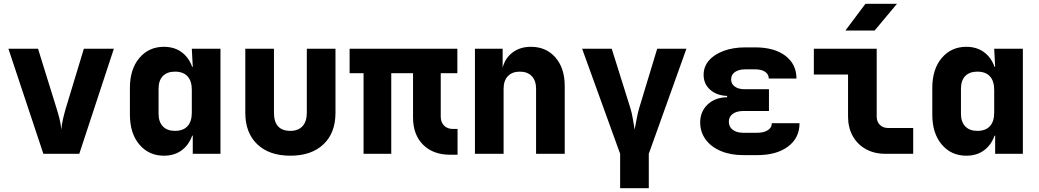

<svg xmlns="http://www.w3.org/2000/svg" viewBox="-20 -805 5440 1005"><path d="M207 0 24 -550H179L275 -241Q284 -213 291.5 -183Q299 -153 301 -127Q303 -153 310 -183Q317 -213 325 -240L419 -550H576L395 0Z M838 10Q759 10 709.5 -48.5Q660 -107 660 -205V-345Q660 -443 709.5 -501.5Q759 -560 838 -560Q892 -560 930 -532.5Q968 -505 986 -455H989L984 -550H1134V0H989V-95H986Q968 -45 930 -17.5Q892 10 838 10ZM896 -120Q939 -120 961.5 -144.5Q984 -169 984 -215V-335Q984 -381 961.5 -405.5Q939 -430 896 -430Q855 -430 832.5 -407Q810 -384 810 -340V-210Q810 -167 832.5 -143.5Q855 -120 896 -120Z M1500 10Q1389 10 1326.5 -50Q1264 -110 1264 -214V-550H1414V-215Q1414 -120 1500 -120Q1541 -120 1563.5 -144.5Q1586 -169 1586 -215V-550H1736V-214Q1736 -109 1673 -49.5Q1610 10 1500 10Z M2337 5Q2247 5 2194.5 -47.5Q2142 -100 2142 -190V-422H2028V0H1883V-422H1810V-550H2374V-422H2287V-195Q2287 -165 2304.5 -147.5Q2322 -130 2351 -130H2375V5Z M2466 0V-550H2611V-450Q2623 -500 2662.5 -530Q2702 -560 2759 -560Q2839 -560 2887.5 -504Q2936 -448 2936 -355V0H2786V-340Q2786 -383 2763.5 -406.5Q2741 -430 2701 -430Q2661 -430 2638.5 -406.5Q2616 -383 2616 -340V0Z M3226 180V0L3027 -550H3182L3279 -241Q3288 -213 3293 -180Q3298 -147 3302 -127Q3306 -147 3312 -180Q3318 -213 3326 -240L3420 -550H3573L3376 0V180Z M3943 7H3871Q3804 7 3753 -14.5Q3702 -36 3673.5 -75Q3645 -114 3645 -164Q3645 -221 3684 -258Q3723 -295 3786 -296V-303Q3731 -305 3697 -335.5Q3663 -366 3663 -413Q3663 -456 3690.5 -488Q3718 -520 3767.5 -538.5Q3817 -557 3881 -557H3933Q4033 -557 4091 -513Q4149 -469 4149 -394H4004Q4004 -416 3985 -429Q3966 -442 3933 -442H3881Q3847 -442 3827 -428Q3807 -414 3807 -389Q3807 -366 3826 -352Q3845 -338 3877 -338H4005V-224H3871Q3836 -224 3815.5 -209Q3795 -194 3795 -168Q3795 -141 3815.5 -125.5Q3836 -110 3871 -110H3943Q3978 -110 3999 -123.5Q4020 -137 4020 -160H4165Q4165 -83 4105 -38Q4045 7 3943 7Z M4614 0Q4556 0 4512 -24.5Q4468 -49 4443.5 -93Q4419 -137 4419 -195V-415H4240V-550H4569V-195Q4569 -168 4585.5 -151.5Q4602 -135 4629 -135H4760V0ZM4405 -645 4510 -785H4675L4558 -645Z M5038 10Q4959 10 4909.5 -48.5Q4860 -107 4860 -205V-345Q4860 -443 4909.5 -501.5Q4959 -560 5038 -560Q5092 -560 5130 -532.5Q5168 -505 5186 -455H5189L5184 -550H5334V0H5189V-95H5186Q5168 -45 5130 -17.5Q5092 10 5038 10ZM5096 -120Q5139 -120 5161.5 -144.5Q5184 -169 5184 -215V-335Q5184 -381 5161.5 -405.5Q5139 -430 5096 -430Q5055 -430 5032.5 -407Q5010 -384 5010 -340V-210Q5010 -167 5032.5 -143.5Q5055 -120 5096 -120Z"/></svg>

Font: JetBrains Mono NL ExtraBold
Style: Regular
Weight: 800
Designer: Philipp Nurullin, Konstantin Bulenkov
Foundry: JetBrains
Version: Version 2.304; ttfautohint (v1.8.4.7-5d5b)